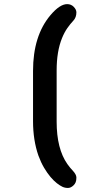

<svg xmlns="http://www.w3.org/2000/svg" viewBox="-20 -782 540 945"><path d="M258.8 -183.1Q258.8 -49.8 311.5 25.4Q326.2 45.9 337.9 57.6Q356 77.1 356 91.8Q356 106.4 352.5 114.7Q349.1 123 342.8 129.4Q329.1 143.1 314.5 143.1Q299.8 143.1 287.6 137.5Q275.4 131.8 260 119.9Q244.6 107.9 228.5 88.9Q212.4 69.8 196.8 43.5Q181.2 17.1 168.9 -16.6Q142.6 -92.3 142.6 -185.5V-433.1Q142.6 -606 228.5 -707.5Q274.4 -761.7 310.5 -761.7Q330.1 -761.7 343 -748.3Q356 -734.9 356 -721.2Q356 -696.3 341.1 -680.4Q326.2 -664.6 311.5 -643.8Q296.9 -623 285.2 -594.2Q258.8 -529.3 258.8 -435.5Z"/></svg>

Font: Supermercado
Style: Regular
Weight: 400
Designer: James Grieshaber
Foundry: James Grieshaber
Version: Version 1.002